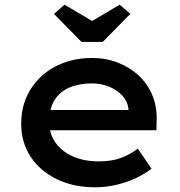

<svg xmlns="http://www.w3.org/2000/svg" viewBox="-20 -785 764 815"><path d="M383 10Q291 10 220 -25Q149 -60 109.5 -120.5Q70 -181 70 -259Q70 -323 93 -374Q116 -425 156.5 -462Q197 -499 252 -519Q307 -539 371 -539Q429 -539 479.5 -519.5Q530 -500 567.5 -465.5Q605 -431 625.5 -383.5Q646 -336 645 -279L644 -232H161L138 -318H541L525 -303V-325Q521 -356 499 -379.5Q477 -403 443.5 -417Q410 -431 371 -431Q316 -431 275 -413.5Q234 -396 211.5 -360Q189 -324 189 -268Q189 -217 215.5 -179.5Q242 -142 289.5 -121Q337 -100 400 -100Q454 -100 493 -114.5Q532 -129 565 -154L623 -69Q594 -46 555 -28Q516 -10 472 0Q428 10 383 10ZM326 -607 209 -726 254 -765 386 -687H356L488 -765L533 -726L416 -607Z"/></svg>

Font: Lexend Exa Medium
Style: Regular
Weight: 500
Designer: Bonnie Shaver-Troup, Thomas Jockin
Foundry: Lexend
Version: Version 1.007